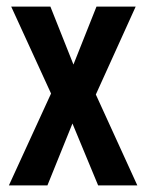

<svg xmlns="http://www.w3.org/2000/svg" viewBox="-20 -563 444 583"><path d="M135 -279 14 -543H133L203 -367L273 -543H392L271 -276L397 0H278L200 -188L124 0H7Z"/></svg>

Font: Noto Sans Gurmukhi ExtraCondensed SemiBold
Style: Regular
Weight: 600
Width: 2
Designer: Jelle Bosma - Monotype Design Team
Foundry: Monotype Imaging Inc.
Version: Version 2.004; ttfautohint (v1.8.4.7-5d5b)